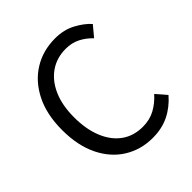

<svg xmlns="http://www.w3.org/2000/svg" viewBox="-203 -889 1044 1044"><g transform="rotate(-45 319.0 -366.5)"><path d="M377 13Q286 13 213.5 -32Q141 -77 99.5 -162Q58 -247 58 -366Q58 -485 100.5 -570Q143 -655 216.5 -700.5Q290 -746 383 -746Q450 -746 501.5 -718.5Q553 -691 584 -656L534 -596Q505 -627 468 -646Q431 -665 384 -665Q315 -665 263 -629Q211 -593 182 -527Q153 -461 153 -369Q153 -277 181 -209Q209 -141 260 -104.5Q311 -68 381 -68Q434 -68 475 -90Q516 -112 551 -151L602 -92Q559 -42 503.5 -14.5Q448 13 377 13Z"/></g></svg>

Font: Chocolate Classical Sans
Style: Regular
Weight: 400
Designer: 田海東、宇文滿月
Foundry: Moonlit Owen
Version: Version 1.001